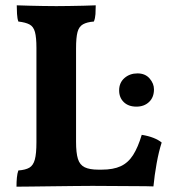

<svg xmlns="http://www.w3.org/2000/svg" viewBox="-20 -699 642 722"><path d="M362 -61Q406 -61 434 -74Q462 -87 480.5 -116Q499 -145 513 -192Q538 -188 557 -180.5Q576 -173 588 -163Q577 -129 569 -84.5Q561 -40 557 2Q532 1 493.5 1Q455 1 411 0.5Q367 0 328 0Q301 0 260 0.5Q219 1 176 1.5Q133 2 96.5 2.5Q60 3 42 3Q42 -15 43.5 -31Q45 -47 49 -58Q76 -60 90.5 -68.5Q105 -77 111 -99Q117 -121 117 -164V-519Q117 -558 111.5 -578.5Q106 -599 91 -607Q76 -615 49 -618Q45 -629 44 -647Q43 -665 43 -679Q69 -678 93 -677.5Q117 -677 141.5 -676.5Q166 -676 192 -676Q215 -676 241.5 -676.5Q268 -677 294 -677.5Q320 -678 340 -679Q340 -662 339 -646Q338 -630 333 -618Q307 -616 292 -607.5Q277 -599 271.5 -578.5Q266 -558 266 -517V-166Q266 -124 273 -101.5Q280 -79 298.5 -70Q317 -61 350 -61ZM493 -298Q463 -298 445.5 -315Q428 -332 428 -359Q428 -388 448 -405.5Q468 -423 497 -423Q526 -423 542.5 -404Q559 -385 559 -363Q559 -333 540.5 -315.5Q522 -298 493 -298Z"/></svg>

Font: Vollkorn
Style: Bold
Weight: 700
Designer: Friedrich Althausen
Foundry: Friedrich Althausen
Version: Version 5.000